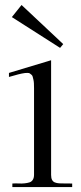

<svg xmlns="http://www.w3.org/2000/svg" viewBox="-20 -754 327 774"><path d="M16.1 -443.8V-460L186 -511.2V-48.8Q186 -36.1 189.9 -28.8Q193.8 -21.5 201.2 -18.6Q208.5 -15.6 218.8 -14.9Q229 -14.2 242.2 -14.4Q255.4 -14.6 271 -14.2V0H29.8V-14.2Q43 -15.1 55.4 -14.4Q67.9 -13.7 79.1 -14.9Q90.3 -16.1 98.9 -18.8Q107.4 -21.5 112.3 -29.3Q117.2 -37.1 117.2 -49.8V-398.9Q117.2 -410.2 116.7 -418.7Q116.2 -427.2 114.5 -433.8Q112.8 -440.4 111.6 -445.3Q110.4 -450.2 106.4 -453.1Q102.5 -456.1 100.1 -458Q97.7 -460 91.3 -460Q85 -460 81.1 -459.7Q77.1 -459.5 67.9 -457.5Q58.6 -455.6 53.2 -454.1Q47.9 -452.6 35.6 -449.2Q22.9 -445.8 16.1 -443.8ZM27.8 -685.1 222.2 -561 234.9 -576.2 66.9 -733.9Z"/></svg>

Font: Ortica Linear Light
Style: Regular
Weight: 300
Designer: Benedetta Bovani
Foundry: Collletttivo
Version: Version 2.000;Glyphs 3.1.2 (3151)